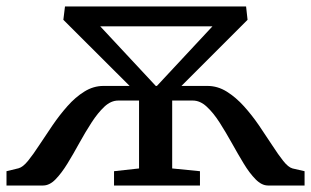

<svg xmlns="http://www.w3.org/2000/svg" viewBox="-23 -571 958 591"><path d="M-3 0V-44L34 -53Q47.5 -56.5 63.5 -76.2Q79.5 -96 98.2 -124.8Q117 -153.5 138.5 -185Q160 -216.5 184.5 -244.2Q209 -272 236.8 -289.2Q264.5 -306.5 295.5 -306.5H376L172 -510L177 -551H734.5L739 -510L535.5 -306.5H615.5Q647 -306.5 675 -289Q703 -271.5 728 -243.8Q753 -216 774.5 -184.5Q796 -153 814.8 -124Q833.5 -95 849 -75.5Q864.5 -56 877.5 -52.5L914.5 -44V0H802Q782.5 0 763.8 -19Q745 -38 727 -67.8Q709 -97.5 690.5 -130.8Q672 -164 653 -193.8Q634 -223.5 613.5 -242.5Q593 -261.5 570.5 -261.5H507V-52.5L592.5 -44V0H328V-44L405 -52.5V-261.5H341Q318.5 -261.5 298.2 -242.5Q278 -223.5 258.8 -193.8Q239.5 -164 221.2 -130.8Q203 -97.5 184.8 -67.8Q166.5 -38 148 -19Q129.5 0 109.5 0ZM456.5 -306.5H460L631 -490H285.5Z"/></svg>

Font: Merriweather 28pt
Style: Regular
Weight: 400
Version: Version 2.100